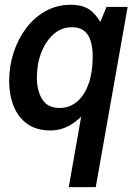

<svg xmlns="http://www.w3.org/2000/svg" viewBox="-20 -524 564 786"><path d="M261.5 242 321.5 -98.5 339 -76Q305.5 -34 267.8 -12Q230 10 185.5 10Q129 10 91.5 -17Q54 -44 35.8 -89.8Q17.5 -135.5 17.5 -192Q17.5 -252.5 35.5 -308.2Q53.5 -364 87 -408.5Q120.5 -453 167 -478.8Q213.5 -504.5 270 -504.5Q325.5 -504.5 356 -477.2Q386.5 -450 409.5 -398.5L370.5 -385.5L416 -495.5H502.5L372 242ZM223.5 -82Q265 -82 295.8 -108.2Q326.5 -134.5 343 -181.8Q359.5 -229 359.5 -292Q359.5 -352 338.8 -382.2Q318 -412.5 274 -412.5Q232 -412.5 199.8 -384.2Q167.5 -356 149.2 -309.2Q131 -262.5 131 -206.5Q131 -152 153.2 -117Q175.5 -82 223.5 -82Z"/></svg>

Font: Cabin SemiCondensedSemiBold
Style: Italic
Weight: 600
Width: 4
Italic angle: -10°
Designer: Pablo Impallari
Foundry: Pablo Impallari. http://www.impallari.com Igino Marini. http://www.ikern.com
Version: Version 3.001